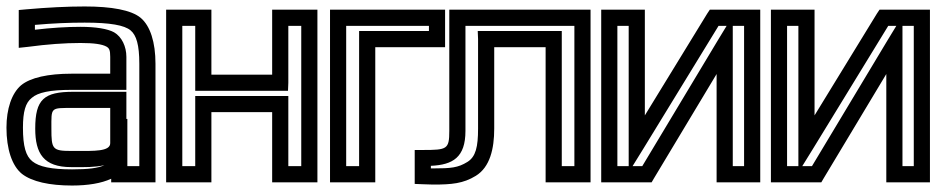

<svg xmlns="http://www.w3.org/2000/svg" viewBox="-32 -539 2913 594"><path d="M449 0V-342C449 -408 433 -459 403 -484C374 -508 313 -519 230 -519C176 -519 115 -516 48 -510L26 -508V-485V-419V-391L54 -394C114 -402 168 -406 217 -406C260 -406 284 -402 297 -395C306 -390 309 -384 309 -363V-311H189C117 -311 62 -299 33 -275C4 -250 -12 -202 -12 -144C-12 -78 5 -26 36 -1C67 23 121 35 191 35C240 35 282 28 312 14V25H337H424H449V0ZM127 -141C127 -208 123 -205 195 -205H309V-96C309 -70 258 -72 206 -72H188C130 -72 127 -78 127 -141ZM77 -141C77 -64 103 -22 188 -22H206C228 -22 261 -21 291 -28C272 -19 241 -15 191 -15C127 -15 89 -23 68 -40C48 -56 39 -86 39 -144C39 -194 47 -221 66 -236C85 -253 123 -261 189 -261H334H359V-286V-363C359 -395 345 -425 321 -439C301 -450 264 -456 217 -456C174 -456 127 -453 76 -447V-462C132 -467 183 -469 230 -469C309 -469 353 -461 372 -445C390 -430 399 -400 399 -342V-25H362V-46V-171H359V-230V-255H334H195C104 -255 77 -232 77 -141Z M950 0V-484V-509H925H835H810V-484V-308H622V-484V-509H597H507H482V-484V0V25H507H597H622V0V-192H810V0V25H835H925H950V0ZM900 -25H860V-217V-242H835H597H572V-217V-25H532V-459H572V-283V-258H597H835H859L860 -283V-459H900V-25Z M1345 -418V-484V-509H1320H1014H989V-484V0V25H1014H1104H1129V0V-393H1320H1345V-418ZM1295 -443H1104H1079V-418V-25H1039V-459H1295V-443Z M1251 -50V6V30L1276 31L1308 32C1365 32 1401 29 1440 5C1484 -22 1497 -79 1497 -141V-393H1656V0V25H1681H1770H1795V0V-484V-509H1770H1383H1358V-484V-134C1358 -77 1351 -75 1276 -75H1251V-50ZM1301 -26C1369 -29 1408 -52 1408 -134V-459H1745V-25H1706V-418V-443H1681H1472H1446L1447 -418V-141C1447 -85 1440 -54 1414 -38C1385 -20 1363 -18 1309 -18H1301V-26Z M1991 13 2185 -310V0V25H2210H2295H2320V0V-484V-509H2295H2178H2164L2156 -497L1963 -182V-484V-509H1938H1853H1828V-484V0V25H1853H1970H1984L1991 13ZM2235 -459H2270V-25H2235V-400V-459ZM1913 -25H1878V-459H1913V-93V-25ZM1955 -25H1925L1959 -80L2191 -459H2216L2188 -413L1955 -25Z M2516 13 2710 -310V0V25H2735H2820H2845V0V-484V-509H2820H2703H2689L2681 -497L2488 -182V-484V-509H2463H2378H2353V-484V0V25H2378H2495H2509L2516 13ZM2760 -459H2795V-25H2760V-400V-459ZM2438 -25H2403V-459H2438V-93V-25ZM2480 -25H2450L2484 -80L2716 -459H2741L2713 -413L2480 -25Z"/></svg>

Font: Gamestation DisplayOutline
Style: Regular
Weight: 400
Designer: Jonas Hecksher
Foundry: Jonas Hecksher, Playtypeª, e-types AS
Version: Version 1.003